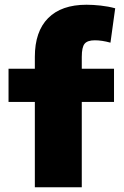

<svg xmlns="http://www.w3.org/2000/svg" viewBox="-20 -790 522 810"><path d="M127 0V-360H16V-500H127V-550Q127 -657 183 -713.5Q239 -770 345 -770Q372 -770 404.5 -766.5Q437 -763 466 -755L446 -610Q410 -620 380 -620Q349 -620 337 -605.5Q325 -591 325 -550V-500H461V-360H325V0Z"/></svg>

Font: M PLUS 1 Black
Style: Regular
Weight: 900
Designer: Coji Morishita
Foundry: UNDERFOREST DESIGN
Version: Version 1.001